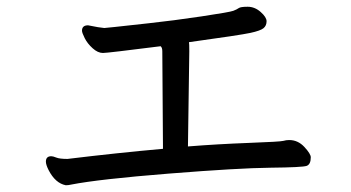

<svg xmlns="http://www.w3.org/2000/svg" viewBox="-20 -631 1040 569"><path d="M175 -82Q144 -88 124 -127Q116 -143 116 -152Q116 -168 132 -168Q137 -168 147 -164Q157 -160 180 -160Q328 -178 463 -190L461 -479Q461 -490 456 -494Q298 -474 285 -474Q270 -474 254.5 -488Q239 -502 231 -518Q223 -534 223 -540Q223 -556 241 -556Q275 -549 289 -548Q293 -548 319.5 -551Q346 -554 420 -562Q494 -570 577.5 -582.5Q661 -595 671.5 -599Q682 -603 687.5 -607Q693 -611 714 -611Q735 -611 752.5 -595.5Q770 -580 770 -568Q770 -555 761 -547.5Q752 -540 722 -533.5Q692 -527 540 -506Q541 -504 541 -479L537 -197Q624 -204 717.5 -207.5Q811 -211 819.5 -213.5Q828 -216 837 -216Q863 -216 882 -195.5Q901 -175 901 -165Q901 -144 889 -139.5Q877 -135 782 -134Q687 -133 480 -116.5Q273 -100 191 -84Q183 -82 175 -82Z"/></svg>

Font: LXGW WenKai Medium
Style: Regular
Weight: 500
Designer: LXGW / Fontworks Inc.
Foundry: LXGW / Fontworks Inc.
Version: Version 1.501; October 10, 2024